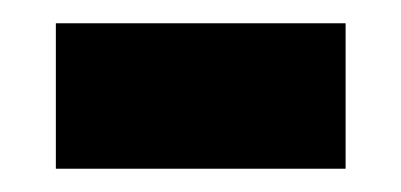

<svg xmlns="http://www.w3.org/2000/svg" viewBox="-20 -351 345 165"><path d="M28 -206V-331H277V-206Z"/></svg>

Font: Noto Sans Thai ExtCond
Style: Bold
Weight: 700
Width: 2
Designer: Monotype Design Team
Foundry: Monotype Imaging Inc.
Version: Version 2.002; ttfautohint (v1.8.4.7-5d5b)